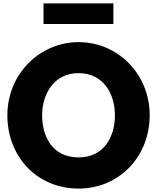

<svg xmlns="http://www.w3.org/2000/svg" viewBox="-20 -1086 917 1121"><path d="M234 -1066V-946H642V-1066ZM23 -413C23 -172 195 15 439 15C676 15 854 -172 854 -413C854 -654 668 -840 439 -840C212 -840 23 -654 23 -413ZM226 -413C226 -536 294 -659 439 -659C585 -659 651 -536 651 -413C651 -290 589 -167 439 -167C285 -167 226 -290 226 -413Z"/></svg>

Font: Hussar Techniczny
Style: Bold 
Weight: 700
Foundry: Cannot Into Space Fonts
Version: Version 0.77